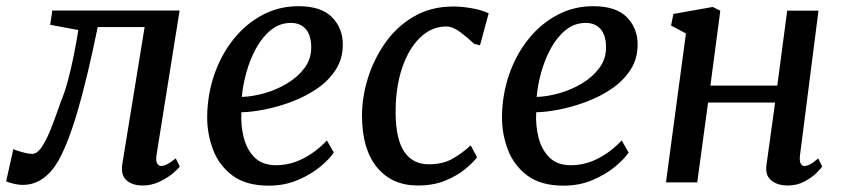

<svg xmlns="http://www.w3.org/2000/svg" viewBox="-49 -589 2721 620"><path d="M456.5 -89Q453.5 -68.5 458.8 -60.8Q464 -53 471 -53Q479.5 -53 491 -58.8Q502.5 -64.5 518.5 -77.5L531.5 -51.5Q525.5 -42.5 507.8 -28Q490 -13.5 465 -1.8Q440 10 412 10Q378.5 10 359.5 -6.8Q340.5 -23.5 346 -59.5L418 -501.5H266.5Q233 -337.5 202.2 -232.2Q171.5 -127 139.5 -70Q118.5 -33 89.5 -12.5Q60.5 8 24.5 8Q9.5 8 -8 3.5Q-25.5 -1 -29 -4L-6 -107.5Q-2.5 -105.5 9 -101.8Q20.5 -98 33.5 -95Q46.5 -92 55 -92Q72 -92 88.2 -118Q104.5 -144 119.2 -182.8Q134 -221.5 147 -259.5Q159.5 -288.5 170.2 -328.5Q181 -368.5 189.5 -411.5Q198 -454.5 204 -492L113 -509L120 -555H531Z M1029 -96.5Q1015.5 -76 985.5 -51Q955.5 -26 913 -7.8Q870.5 10.5 818.5 10.5Q745.5 10.5 701.8 -22.2Q658 -55 638.8 -106.2Q619.5 -157.5 620 -213Q621 -285 643.5 -349.5Q666 -414 705.8 -463.2Q745.5 -512.5 798.8 -540.8Q852 -569 914.5 -569Q988 -569 1022.8 -533.8Q1057.5 -498.5 1058 -447Q1058.5 -400 1035.2 -364Q1012 -328 974 -302.2Q936 -276.5 891.5 -260Q847 -243.5 804.5 -235.2Q762 -227 730.5 -226.5Q728 -184.5 738 -145Q748 -105.5 773.2 -80.5Q798.5 -55.5 842 -55.5Q888 -55.5 930.2 -77.2Q972.5 -99 1006.5 -135.5ZM890.5 -515Q854 -515 825.8 -492Q797.5 -469 777.8 -432.8Q758 -396.5 746.5 -354.8Q735 -313 732 -276Q766 -277 805 -288Q844 -299 878.5 -319.8Q913 -340.5 934.8 -370Q956.5 -399.5 956 -437.5Q955.5 -476 938 -495.5Q920.5 -515 890.5 -515Z M1482 -447.5Q1463 -466 1438 -484.8Q1413 -503.5 1392 -503.5Q1345 -503.5 1307.8 -467.8Q1270.5 -432 1249.2 -368.8Q1228 -305.5 1228.5 -222.5Q1229.5 -138 1257 -98.2Q1284.5 -58.5 1335 -58.5Q1380.5 -58.5 1411.2 -75.8Q1442 -93 1471 -119.5L1491.5 -81Q1479 -64.5 1453.5 -43.2Q1428 -22 1389.5 -6Q1351 10 1300.5 10Q1216.5 10 1168.5 -48.5Q1120.5 -107 1120 -213.5Q1119.5 -272 1138.2 -334Q1157 -396 1194 -449.2Q1231 -502.5 1286.5 -535.2Q1342 -568 1415.5 -568Q1443 -568 1475.2 -562.2Q1507.5 -556.5 1529 -546L1501 -442.5Z M1981 -96.5Q1967.5 -76 1937.5 -51Q1907.5 -26 1865 -7.8Q1822.5 10.5 1770.5 10.5Q1697.5 10.5 1653.8 -22.2Q1610 -55 1590.8 -106.2Q1571.5 -157.5 1572 -213Q1573 -285 1595.5 -349.5Q1618 -414 1657.8 -463.2Q1697.5 -512.5 1750.8 -540.8Q1804 -569 1866.5 -569Q1940 -569 1974.8 -533.8Q2009.5 -498.5 2010 -447Q2010.5 -400 1987.2 -364Q1964 -328 1926 -302.2Q1888 -276.5 1843.5 -260Q1799 -243.5 1756.5 -235.2Q1714 -227 1682.5 -226.5Q1680 -184.5 1690 -145Q1700 -105.5 1725.2 -80.5Q1750.5 -55.5 1794 -55.5Q1840 -55.5 1882.2 -77.2Q1924.5 -99 1958.5 -135.5ZM1842.5 -515Q1806 -515 1777.8 -492Q1749.5 -469 1729.8 -432.8Q1710 -396.5 1698.5 -354.8Q1687 -313 1684 -276Q1718 -277 1757 -288Q1796 -299 1830.5 -319.8Q1865 -340.5 1886.8 -370Q1908.5 -399.5 1908 -437.5Q1907.5 -476 1890 -495.5Q1872.5 -515 1842.5 -515Z M2534.5 -89Q2532 -70.5 2536.2 -61.8Q2540.5 -53 2548 -53Q2556.5 -53 2567 -58.2Q2577.5 -63.5 2593 -77.5L2606 -51.5Q2602 -44.5 2586.8 -29.8Q2571.5 -15 2548 -2.5Q2524.5 10 2495 10Q2461.5 10 2441.5 -6.5Q2421.5 -23 2426 -56L2454 -258H2237.5L2202.5 0H2101.5L2166 -481L2118 -506.5L2125.5 -544L2252.5 -566.5L2277 -554.5L2245 -312.5H2461L2493 -554.5H2594Z"/></svg>

Font: Merriweather
Style: Italic
Weight: 400
Italic angle: -7.8°
Designer: Eben Sorkin
Foundry: Eben Sorkin
Version: Version 2.100